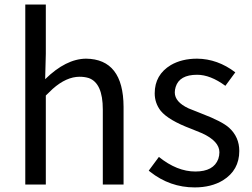

<svg xmlns="http://www.w3.org/2000/svg" viewBox="-20 -816 1114 849"><path d="M91.8 0V-795.9H182.6V-578.1L179.7 -465.8Q271.5 -555.7 360.4 -556.6Q525.4 -554.7 526.4 -343.8V0H434.6V-332Q434.6 -448.2 373 -470.7Q354.5 -476.6 332 -476.6Q273.4 -476.6 212.9 -422.9Q199.2 -410.2 182.6 -393.6V0Z M840.8 12.7Q731.4 12.7 643.6 -56.6Q640.6 -59.6 637.7 -61.5L682.6 -122.1Q762.7 -57.6 843.8 -57.6Q924.8 -57.6 945.3 -113.3Q950.2 -127.9 950.2 -142.6Q950.2 -191.4 874 -226.6Q857.4 -233.4 826.2 -246.1Q724.6 -284.2 690.4 -326.2Q664.1 -360.4 664.1 -403.3Q664.1 -485.4 735.4 -528.3Q784.2 -556.6 851.6 -556.6Q942.4 -555.7 1020.5 -496.1L976.6 -436.5Q910.2 -485.4 851.6 -485.4Q773.4 -485.4 756.8 -431.6Q752.9 -418.9 752.9 -407.2Q752.9 -365.2 813.5 -336.9Q827.1 -331.1 872.1 -313.5Q961.9 -279.3 993.2 -251Q1038.1 -210 1038.1 -148.4Q1038.1 -63.5 965.8 -18.6Q914.1 12.7 840.8 12.7Z"/></svg>

Font: Taipei Sans TC Beta
Style: Regular
Weight: 400
Designer: JT Foundry
Foundry: JT Foundry
Version: Version 1.000